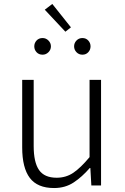

<svg xmlns="http://www.w3.org/2000/svg" viewBox="-20 -936 630 969"><path d="M150 -533V-199Q150 -117 177 -78Q204 -39 266 -39Q313 -39 350 -64Q387 -89 432 -143V-533H490V0H441L436 -88H433Q394 -43 351.5 -15Q309 13 253 13Q169 13 130.5 -38Q92 -89 92 -192V-533ZM195 -660Q176 -660 164.5 -672.5Q153 -685 153 -702Q153 -719 164.5 -731.5Q176 -744 195 -744Q212 -744 224.5 -731.5Q237 -719 237 -702Q237 -685 224.5 -672.5Q212 -660 195 -660ZM354 -702Q354 -719 366 -731.5Q378 -744 396 -744Q414 -744 425.5 -731.5Q437 -719 437 -702Q437 -685 425.5 -672.5Q414 -660 396 -660Q378 -660 366 -672.5Q354 -685 354 -702ZM244 -916 338 -798 310 -776 206 -887Z"/></svg>

Font: Kinto Sans Light
Style: Regular
Weight: 300
Designer: Authors: Ryoko NISHIZUKA  (kana & ideographs); Paul D. Hunt (Latin, Greek & Cyrillic); Wenlong ZHANG  (bopomofo); Sandol
Foundry: Adobe Systems Incorporated, ookami Inc.
Version: Version 0.001